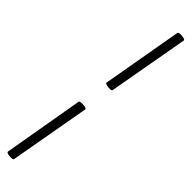

<svg xmlns="http://www.w3.org/2000/svg" viewBox="-323 -704 834 834"><g transform="rotate(45 93.5 -287.0)"><path d="M127 -357Q127 -352 116 -351.5Q105 -351 95 -353.5Q85 -356 85 -360L150 -731Q151 -736 162 -736.5Q173 -737 183.5 -734.5Q194 -732 193 -727ZM36 158Q36 162 25 163Q14 164 4 161.5Q-6 159 -6 154L58 -216Q59 -221 70 -221.5Q81 -222 92 -220Q103 -218 102 -213Z"/></g></svg>

Font: Cormorant Garamond Light
Style: Bold Italic
Weight: 700
Italic angle: -10°
Version: Version 4.001